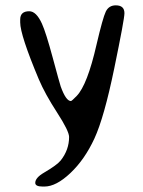

<svg xmlns="http://www.w3.org/2000/svg" viewBox="-20 -494 534 715"><path d="M88.9 -452.1Q115.2 -452.1 136.2 -405.8Q150.9 -373.5 176.5 -278.6Q202.1 -183.6 206.1 -171.9Q225.6 -117.7 244.1 -117.7Q247.1 -117.7 265.6 -136.7Q305.2 -177.7 339.4 -327.6Q362.8 -427.7 374 -450.9Q385.3 -474.1 411.1 -474.1Q443.4 -474.1 443.4 -444.8Q443.4 -422.9 405.5 -239.5Q367.7 -56.2 331.5 22Q295.4 100.1 242.2 150.4Q189 200.7 145.5 200.7H138.7Q111.3 200.7 111.3 187Q111.3 168 144 148.9Q192.4 120.6 206.1 103.5Q237.3 64 237.3 16.1Q237.3 -5.9 192.4 -75.2Q147.5 -144.5 124.5 -198.7Q55.2 -363.8 55.2 -410.6V-421.4Q55.2 -452.1 88.9 -452.1Z"/></svg>

Font: Averia Sans Libre Light
Style: Regular
Weight: 300
Version: Version 1.002